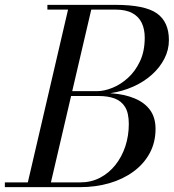

<svg xmlns="http://www.w3.org/2000/svg" viewBox="-65 -770 715 790"><path d="M-45 0V-19.5H49.5L215 -730.5H130V-750H410Q531 -750 580.5 -715Q630 -680 630 -605Q630 -565 611.5 -528.8Q593 -492.5 560.2 -463Q527.5 -433.5 483.5 -413.8Q439.5 -394 388.5 -386.5Q447.5 -382.5 489.2 -365Q531 -347.5 553 -316.5Q575 -285.5 575 -240Q575 -184 550.8 -139.5Q526.5 -95 483.8 -63.8Q441 -32.5 384.8 -16.2Q328.5 0 264.5 0ZM144.5 -19.5H264.5Q310 -19.5 346.8 -38.8Q383.5 -58 410 -91.5Q436.5 -125 450.8 -168.2Q465 -211.5 465 -260Q465 -304.5 449.8 -329.5Q434.5 -354.5 406.8 -364.8Q379 -375 341 -375H208.5L213 -395H335Q363.5 -395 397.2 -408.5Q431 -422 461.2 -449.2Q491.5 -476.5 511 -517.8Q530.5 -559 530.5 -615Q530.5 -650 518.2 -675.8Q506 -701.5 479.5 -716Q453 -730.5 410 -730.5H310.5Z"/></svg>

Font: Bodoni Moda SC 11pt
Style: Italic
Weight: 400
Italic angle: -13°
Version: Version 2.005